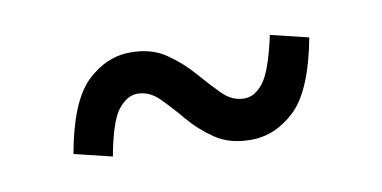

<svg xmlns="http://www.w3.org/2000/svg" viewBox="-35 -465 657 330"><g transform="rotate(-10 294.0 -300.0)"><path d="M382 -208Q345 -208 320 -225Q295 -242 276.5 -264Q258 -286 241 -303Q224 -320 203 -320Q185 -320 169.5 -300.5Q154 -281 143 -221L77 -237Q93 -326 127 -359Q161 -392 204 -392Q240 -392 265 -375Q290 -358 309 -336Q328 -314 345 -297Q362 -280 383 -280Q402 -280 417 -300Q432 -320 445 -380L511 -364Q494 -274 459.5 -241Q425 -208 382 -208Z"/></g></svg>

Font: Inria Sans
Style: Regular
Weight: 400
Designer: Black Foundry Team
Foundry: Black Foundry
Version: Version 1.2; ttfautohint (v1.8.3)